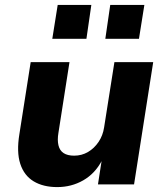

<svg xmlns="http://www.w3.org/2000/svg" viewBox="-20 -751 673 782"><path d="M213 11Q156 11 117 -12.5Q78 -36 62.5 -84Q47 -132 59 -205L105 -498H263L218 -210Q213 -181 218 -159.5Q223 -138 239 -127.5Q255 -117 282 -117Q313 -117 338.5 -132Q364 -147 381.5 -173Q399 -199 404 -232L446 -498H604L526 0H379L394 -97H395Q367 -44 319 -16.5Q271 11 213 11ZM409 -593 429 -731H568L546 -593ZM193 -593 215 -731H352L332 -593Z"/></svg>

Font: Nunito Sans 9pt ExtraBold
Style: Italic
Weight: 800
Italic angle: -9°
Version: Version 3.101;gftools[0.9.27]